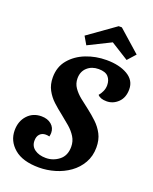

<svg xmlns="http://www.w3.org/2000/svg" viewBox="-164 -973 863 1084"><g transform="rotate(20 267.5 -431.0)"><path d="M206 21Q108 21 57 -22.5Q6 -66 6 -130Q6 -185 38.5 -220.5Q71 -256 122 -256Q159 -256 182 -236.5Q205 -217 205 -186Q205 -181 204 -175Q203 -169 202 -164Q192 -167 180 -167Q158 -167 144.5 -153Q131 -139 131 -113Q131 -80 157 -61.5Q183 -43 224 -43Q268 -43 303 -70.5Q338 -98 338 -151Q338 -184 321.5 -210.5Q305 -237 279 -259.5Q253 -282 225 -304Q195 -327 168 -352Q141 -377 123.5 -409.5Q106 -442 106 -485Q106 -548 142.5 -591.5Q179 -635 236.5 -657.5Q294 -680 359 -680Q436 -680 485.5 -651Q535 -622 535 -568Q535 -518 505.5 -489.5Q476 -461 437 -461Q399 -461 383 -480Q393 -491 401.5 -509Q410 -527 410 -547Q410 -578 392.5 -597.5Q375 -617 334 -617Q293 -617 266 -592.5Q239 -568 239 -527Q239 -496 256 -471.5Q273 -447 299 -426Q325 -405 353 -384Q383 -361 410.5 -335Q438 -309 455.5 -275.5Q473 -242 473 -196Q473 -144 449.5 -103Q426 -62 387.5 -34.5Q349 -7 301.5 7Q254 21 206 21ZM222 -719 194 -767 357 -883H376L507 -767L464 -719L357 -786Z"/></g></svg>

Font: Sansita Swashed Medium
Style: Regular
Weight: 500
Designer: Pablo Cosgaya
Foundry: Omnibus-Type
Version: Version 1.003; ttfautohint (v1.8.3)